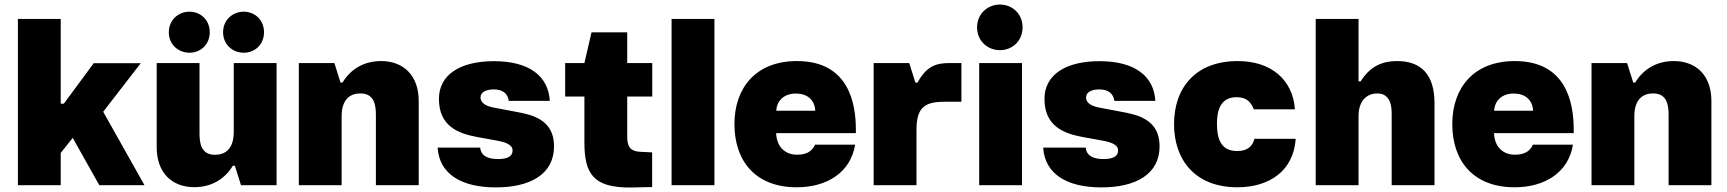

<svg xmlns="http://www.w3.org/2000/svg" viewBox="-20 -813 7583 843"><path d="M246.6 -141.6 299.3 -207.5 416 0H614.3L433.1 -322.3L598.1 -535.6H391.6L260.3 -357.9H246.6V-730H58.6V0H246.6Z M1038.1 0H1194.3V-536.1H1006.3V-233.9C1006.3 -155.3 965.3 -133.3 923.8 -133.3C860.8 -133.3 856 -188.5 856 -228.5V-536.1H668V-166C668 -55.7 733.9 8.8 833 8.8C906.2 8.8 965.3 -24.4 1002.4 -85.4H1011.2ZM721.2 -671.4C721.2 -617.2 763.2 -581.5 812 -581.5C860.4 -581.5 900.9 -617.2 900.9 -671.4C900.9 -725.6 860.4 -761.7 812 -761.7C763.2 -761.7 721.2 -725.6 721.2 -671.4ZM959.5 -671.4C959.5 -617.2 1001.5 -581.5 1050.3 -581.5C1098.6 -581.5 1139.2 -617.2 1139.2 -671.4C1139.2 -725.6 1098.6 -761.7 1050.3 -761.7C1001.5 -761.7 959.5 -725.6 959.5 -671.4Z M1448.2 -536.1H1292V0H1480V-302.2C1480 -380.9 1521 -402.8 1562.5 -402.8C1625.5 -402.8 1630.4 -347.7 1630.4 -307.6V0H1818.4V-370.1C1818.4 -480.5 1752.4 -544.9 1653.3 -544.9C1580.1 -544.9 1521 -511.7 1483.9 -450.7H1475.1Z M2157.2 9.8C2307.1 9.8 2412.6 -47.4 2412.6 -170.9C2412.6 -290.5 2312 -309.6 2247.1 -321.8L2147 -340.8C2100.6 -349.6 2089.8 -368.7 2089.8 -385.3C2089.8 -408.7 2114.7 -420.4 2147.5 -420.4C2186 -420.4 2209.5 -403.8 2213.9 -370.1H2394C2387.7 -479 2303.7 -544.4 2148.9 -544.4C1998 -544.4 1907.2 -483.4 1907.2 -378.9C1907.2 -257.8 1993.2 -226.6 2075.2 -211.4L2161.1 -195.8C2189.9 -190.4 2230.5 -181.2 2230.5 -152.8C2230.5 -126.5 2209 -114.7 2166 -114.7C2122.1 -114.7 2091.3 -128.9 2088.4 -165H1901.4C1908.7 -49.8 2004.4 9.8 2157.2 9.8Z M2745.6 10.3 2843.3 8.3V-144L2789.6 -146.5C2750 -149.4 2733.9 -165.5 2733.9 -212.9V-389.2H2843.8V-536.1H2733.9V-670.9H2577.1L2545.9 -536.1H2461.4V-389.2H2545.9V-188C2545.9 -48.3 2586.4 10.3 2745.6 10.3Z M2928.7 -730V0H3116.7V-730Z M3478.5 9.3C3609.4 9.3 3714.8 -54.7 3734.4 -177.7H3558.6C3543.5 -143.6 3514.2 -133.8 3479 -133.8C3427.7 -133.8 3390.1 -167.5 3387.7 -228.5H3737.8V-244.1C3737.8 -358.9 3707 -544.9 3479 -544.9C3297.4 -544.9 3204.6 -425.8 3204.6 -268.1C3204.6 -110.8 3292.5 9.3 3478.5 9.3ZM3388.2 -326.7C3391.1 -373 3424.3 -402.3 3474.1 -402.3C3523.9 -402.3 3556.6 -375.5 3559.6 -326.7Z M4003.9 -241.7C4003.9 -339.8 4038.1 -366.2 4126.5 -366.2H4201.2V-536.1H4149.4C4092.3 -536.1 4049.3 -524.9 4008.3 -450.2H3999V-450.7L3972.2 -536.1H3815.9V0H4003.9Z M4279.3 -536.1V0H4467.3V-536.1ZM4270 -692.9C4270 -632.8 4316.4 -592.8 4370.6 -592.8C4424.3 -592.8 4469.7 -632.8 4469.7 -692.9C4469.7 -752.9 4424.3 -793 4370.6 -793C4316.4 -793 4270 -752.9 4270 -692.9Z M4815.9 9.8C4965.8 9.8 5071.3 -47.4 5071.3 -170.9C5071.3 -290.5 4970.7 -309.6 4905.8 -321.8L4805.7 -340.8C4759.3 -349.6 4748.5 -368.7 4748.5 -385.3C4748.5 -408.7 4773.4 -420.4 4806.2 -420.4C4844.7 -420.4 4868.2 -403.8 4872.6 -370.1H5052.7C5046.4 -479 4962.4 -544.4 4807.6 -544.4C4656.7 -544.4 4565.9 -483.4 4565.9 -378.9C4565.9 -257.8 4651.9 -226.6 4733.9 -211.4L4819.8 -195.8C4848.6 -190.4 4889.2 -181.2 4889.2 -152.8C4889.2 -126.5 4867.7 -114.7 4824.7 -114.7C4780.8 -114.7 4750 -128.9 4747.1 -165H4560.1C4567.4 -49.8 4663.1 9.8 4815.9 9.8Z M5413.1 9.3C5552.7 9.3 5659.7 -62.5 5668.9 -203.6H5487.8C5479.5 -170.9 5457.5 -149.9 5412.1 -149.9C5342.8 -149.9 5323.7 -199.2 5323.2 -268.1C5322.8 -358.4 5359.4 -386.2 5409.7 -386.2C5456.5 -386.2 5473.6 -361.8 5484.9 -333H5665.5C5656.2 -463.9 5560.1 -544.9 5414.6 -544.9C5230 -544.9 5134.8 -428.2 5134.8 -268.1C5134.8 -114.3 5224.1 9.3 5413.1 9.3Z M5756.8 -730V0H5944.8V-302.2C5944.8 -380.9 5990.7 -402.8 6027.3 -402.8C6090.3 -402.8 6090.3 -335 6090.3 -312.5V0H6278.3V-360.8C6278.3 -483.9 6221.2 -544.9 6113.8 -544.9C6051.3 -544.9 5996.6 -523.9 5954.1 -455.6H5944.8V-730Z M6630.4 9.3C6761.2 9.3 6866.7 -54.7 6886.2 -177.7H6710.4C6695.3 -143.6 6666 -133.8 6630.9 -133.8C6579.6 -133.8 6542 -167.5 6539.6 -228.5H6889.6V-244.1C6889.6 -358.9 6858.9 -544.9 6630.9 -544.9C6449.2 -544.9 6356.4 -425.8 6356.4 -268.1C6356.4 -110.8 6444.3 9.3 6630.4 9.3ZM6540 -326.7C6543 -373 6576.2 -402.3 6626 -402.3C6675.8 -402.3 6708.5 -375.5 6711.4 -326.7Z M7124 -536.1H6967.8V0H7155.8V-302.2C7155.8 -380.9 7196.8 -402.8 7238.3 -402.8C7301.3 -402.8 7306.2 -347.7 7306.2 -307.6V0H7494.1V-370.1C7494.1 -480.5 7428.2 -544.9 7329.1 -544.9C7255.9 -544.9 7196.8 -511.7 7159.7 -450.7H7150.9Z"/></svg>

Font: Wand UI Pro Black
Style: Regular
Weight: 900
Designer: Andreas Faust
Version: Version 1.003;FEAKit 1.0